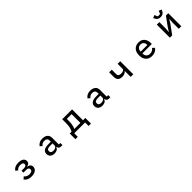

<svg xmlns="http://www.w3.org/2000/svg" viewBox="663 -3161 5673 5673"><g transform="rotate(-45 3500.0 -324.5)"><path d="M240 -93 312 -157Q338 -119 379 -98.5Q420 -78 474 -78Q536 -78 568 -99Q600 -120 600 -156V-169Q600 -203 574 -221.5Q548 -240 501 -240H382V-320H489Q536 -320 561.5 -337.5Q587 -355 587 -387V-399Q587 -431 558.5 -449Q530 -467 471 -467Q420 -467 381 -447.5Q342 -428 320 -393L252 -452Q323 -557 478 -557Q587 -557 643.5 -518Q700 -479 700 -410Q700 -309 583 -289V-285Q645 -278 679 -245Q713 -212 713 -160Q713 -80 648.5 -33.5Q584 13 473 13Q390 13 334.5 -13.5Q279 -40 240 -93Z M1252 -150Q1252 -230 1313.5 -271.5Q1375 -313 1493 -313H1601V-360Q1601 -413 1570.5 -441Q1540 -469 1479 -469Q1430 -469 1397.5 -450Q1365 -431 1337 -395L1272 -452Q1306 -502 1357.5 -530Q1409 -558 1485 -558Q1593 -558 1651.5 -508Q1710 -458 1710 -368V-89H1773V0H1709Q1666 0 1641.5 -24.5Q1617 -49 1611 -90H1605Q1589 -40 1545 -13.5Q1501 13 1438 13Q1351 13 1301.5 -31Q1252 -75 1252 -150ZM1601 -161V-243H1495Q1430 -243 1396.5 -223.5Q1363 -204 1363 -167V-147Q1363 -109 1391 -89.5Q1419 -70 1469 -70Q1526 -70 1563.5 -95.5Q1601 -121 1601 -161Z M2167 147V-89H2241Q2308 -190 2308 -388V-545H2720V-89H2818V147H2719V0H2266V147ZM2611 -89V-456H2412V-383Q2412 -190 2357 -89Z M3252 -150Q3252 -230 3313.5 -271.5Q3375 -313 3493 -313H3601V-360Q3601 -413 3570.5 -441Q3540 -469 3479 -469Q3430 -469 3397.5 -450Q3365 -431 3337 -395L3272 -452Q3306 -502 3357.5 -530Q3409 -558 3485 -558Q3593 -558 3651.5 -508Q3710 -458 3710 -368V-89H3773V0H3709Q3666 0 3641.5 -24.5Q3617 -49 3611 -90H3605Q3589 -40 3545 -13.5Q3501 13 3438 13Q3351 13 3301.5 -31Q3252 -75 3252 -150ZM3601 -161V-243H3495Q3430 -243 3396.5 -223.5Q3363 -204 3363 -167V-147Q3363 -109 3391 -89.5Q3419 -70 3469 -70Q3526 -70 3563.5 -95.5Q3601 -121 3601 -161Z M4623 0V-244H4617Q4565 -175 4452 -175Q4269 -175 4269 -355V-545H4378V-362Q4378 -313 4405.5 -290Q4433 -267 4493 -267Q4553 -267 4588 -285Q4623 -303 4623 -334V-545H4732V0Z M5247 -273Q5247 -359 5278 -423Q5309 -487 5367 -522Q5425 -557 5504 -557Q5584 -557 5640 -522Q5696 -487 5724.5 -425.5Q5753 -364 5753 -287V-246H5361V-227Q5361 -159 5402.5 -118Q5444 -77 5519 -77Q5622 -77 5674 -161L5739 -99Q5707 -47 5647 -17Q5587 13 5509 13Q5429 13 5370 -22Q5311 -57 5279 -122Q5247 -187 5247 -273ZM5361 -325V-318H5638V-328Q5638 -394 5602 -433Q5566 -472 5505 -472Q5441 -472 5401 -431Q5361 -390 5361 -325Z M6344 -715 6324 -760 6413 -796 6448 -703Q6470 -695 6501 -695Q6532 -695 6554 -703L6590 -796L6679 -760L6658 -715Q6615 -620 6501 -620Q6387 -620 6344 -715ZM6359 0H6261V-545H6367V-271L6356 -143H6361L6433 -258L6641 -545H6739V0H6633V-274L6644 -402H6639L6567 -287Z"/></g></svg>

Font: IBM Plex Sans JP Medium
Style: Regular
Weight: 500
Designer: Mike Abbink; Paul van der Laan; Pieter van Rosmalen; Wujin Sim; Yejin Wi; Jinhee Kim; Boomi Park; Yona Kim; Kichan Ma
Foundry: Sandoll Inc.
Version: Version 1.001